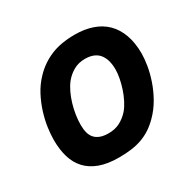

<svg xmlns="http://www.w3.org/2000/svg" viewBox="-125 -660 818 809"><g transform="rotate(-30 284.5 -256.0)"><path d="M33.2 -186Q33.2 -212.4 37.8 -245.6Q42.5 -278.8 53.5 -314.2Q64.5 -349.6 82.5 -384Q100.6 -418.5 127.9 -446.8Q164.6 -485.4 213.4 -506.1Q262.2 -526.9 332 -526.9Q378.4 -526.9 416.3 -513.9Q454.1 -501 480.7 -474.9Q507.3 -448.7 521.7 -409.2Q536.1 -369.6 536.1 -316.9Q536.1 -293 530.8 -260Q525.4 -227.1 513.4 -191.7Q501.5 -156.2 481.7 -121.1Q461.9 -85.9 433.1 -57.1Q412.6 -36.6 391.6 -22.9Q370.6 -9.3 346.7 -0.7Q322.8 7.8 295.4 11.5Q268.1 15.1 234.9 15.1Q180.2 15.1 141.8 1Q103.5 -13.2 79.3 -39.3Q55.2 -65.4 44.2 -102.5Q33.2 -139.6 33.2 -186ZM163.1 -184.1Q163.1 -163.1 167.5 -146.5Q171.9 -129.9 181.9 -118.7Q191.9 -107.4 208.3 -101.3Q224.6 -95.2 248 -95.2Q279.8 -95.2 304 -107.9Q328.1 -120.6 347.2 -142.1Q360.4 -157.7 371.6 -179.7Q382.8 -201.7 390.6 -225.3Q398.4 -249 402.8 -272.2Q407.2 -295.4 407.2 -314Q407.2 -363.8 385 -390.4Q362.8 -417 316.9 -417Q286.1 -417 261.7 -403.3Q237.3 -389.6 219.2 -367.2Q206.5 -351.1 196 -329.1Q185.5 -307.1 178.2 -282.7Q170.9 -258.3 167 -232.9Q163.1 -207.5 163.1 -184.1Z"/></g></svg>

Font: Lorenzo Sans
Style: Bold Italic
Weight: 700
Italic angle: -12°
Foundry: Intel Corporation
Version: Version 1.00; ttfautohint (v1.5)